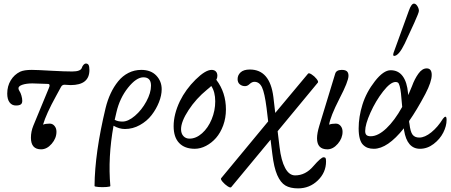

<svg xmlns="http://www.w3.org/2000/svg" viewBox="-20 -811 2494 1061"><path d="M207 14.2Q150.9 14.2 150.9 -49.8Q150.9 -84 164.1 -116.2L250 -324.2Q259.8 -345.7 246.1 -347.2Q171.4 -350.1 159.2 -350.1Q126.5 -350.1 104.2 -342.8Q82 -335.4 82 -323.2Q82 -316.4 87.9 -307.1Q93.8 -298.8 98.4 -282.7Q103 -266.6 103 -253.9Q103 -239.7 94.7 -233.9Q86.4 -228 67.9 -228Q45.9 -228 33 -245.1Q20 -262.2 20 -293.9Q20 -335 39.3 -366.9Q58.6 -398.9 91.8 -415Q113.8 -424.8 155.8 -424.8Q182.6 -424.8 267.1 -419.9Q337.9 -416 378.9 -416Q425.3 -416 432.1 -436Q435.5 -446.8 442.1 -453.4Q448.7 -460 454.1 -460Q464.8 -460 469.5 -451.9Q474.1 -443.8 474.1 -423.8Q474.1 -340.8 370.1 -340.8Q363.3 -340.8 353 -341.8Q342.8 -342.8 336.9 -342.8Q324.2 -342.8 317.9 -332L290 -280.8Q234.9 -180.7 217.8 -122.1Q231 -127.9 254.9 -127.9Q270.5 -127.9 281.2 -115.2Q292 -102.5 292 -83Q292 -46.9 265.6 -16.4Q239.3 14.2 207 14.2Z M502.4 216.8Q503.9 33.7 563.5 -213.9Q574.2 -257.8 591.6 -294.9Q608.9 -332 633.1 -361.8Q657.2 -391.6 689.9 -408.2Q722.7 -424.8 760.7 -424.8Q814 -424.8 843.8 -393.3Q873.5 -361.8 873.5 -317.9Q873.5 -284.2 858.4 -246.1Q843.3 -208 817.6 -174.8Q792 -141.6 752.9 -119.9Q713.9 -98.1 670.4 -98.1Q638.7 -98.1 607.4 -116.2Q575.7 59.1 589.8 216.8Q590.3 220.7 568.4 222.4Q546.4 224.1 524.4 222.4Q502.4 220.7 502.4 216.8ZM623.5 -190.9Q619.1 -175.3 613.8 -148.9Q630.4 -139.2 656.7 -139.2Q688.5 -139.2 725.8 -171.1Q763.2 -203.1 788.8 -250.5Q814.5 -297.9 814.5 -337.9Q814.5 -383.8 772.5 -383.8Q733.4 -383.8 687.5 -326.4Q641.6 -269 623.5 -190.9Z M1056.2 11.2Q1000.5 11.2 970 -20.8Q939.5 -52.7 939.5 -113.8Q939.5 -179.2 974.1 -252Q1006.3 -317.4 1060.8 -371.1Q1115.2 -424.8 1149.4 -424.8Q1164.1 -424.8 1172.6 -416.3Q1181.2 -407.7 1181.2 -392.1Q1181.2 -380.4 1175.3 -370.1Q1228.5 -300.3 1228.5 -206.1Q1228.5 -159.2 1213.4 -117.9Q1198.2 -76.7 1173.8 -48.8Q1149.4 -21 1118.4 -4.9Q1087.4 11.2 1056.2 11.2ZM980.5 -97.2Q980.5 -73.2 993.4 -59.1Q1006.3 -44.9 1027.3 -44.9Q1063.5 -44.9 1096.7 -74.5Q1129.9 -104 1149.7 -151.9Q1169.4 -199.7 1169.4 -251Q1169.4 -303.2 1147.5 -335.9Q1137.7 -326.2 1124.5 -315.9Q1063.5 -266.1 1022 -202.6Q980.5 -139.2 980.5 -97.2Z M1257.8 223.1Q1253.4 228.5 1237.8 218.3Q1222.2 208 1210 193.6Q1197.8 179.2 1202.1 173.8L1461.9 -140.1L1453.1 -213.9Q1442.4 -297.4 1428 -328.1Q1413.6 -358.9 1385.7 -358.9Q1373 -358.9 1359.9 -347.2Q1347.7 -335 1334 -335Q1317.4 -335 1305.2 -345Q1293 -355 1293 -374Q1293 -396 1309.8 -411.4Q1326.7 -426.8 1360.8 -426.8Q1471.7 -426.8 1490.7 -274.9L1501 -187L1682.1 -403.8Q1686.5 -409.7 1701.9 -399.9Q1717.3 -390.1 1729 -375.5Q1740.7 -360.8 1736.8 -355L1514.2 -85.9L1524.9 2Q1533.7 76.2 1555.7 117.2Q1577.6 158.2 1610.8 158.2Q1668.5 158.2 1711.9 106.9Q1754.4 58.1 1768.1 58.1Q1776.4 58.1 1779.1 62.7Q1781.7 67.4 1781.7 81.1Q1781.7 142.1 1736.3 186Q1690.9 230 1627 230Q1584 230 1557.1 214.1Q1530.3 198.2 1512 156.5Q1493.7 114.7 1484.9 40L1475.1 -39.1Z M1789.1 14.2Q1731.9 14.2 1731.9 -46.9Q1731.9 -74.7 1744.6 -116.2L1832 -402.8Q1837.9 -424.8 1868.7 -424.8Q1888.2 -424.8 1897 -417Q1905.8 -409.2 1905.8 -392.1Q1905.8 -361.8 1856 -266.1Q1804.7 -165.5 1798.8 -122.1Q1812 -127.9 1835.9 -127.9Q1851.6 -127.9 1862.3 -115.2Q1873 -102.5 1873 -83Q1873 -46.9 1846.7 -16.4Q1820.3 14.2 1789.1 14.2Z M2157.7 -502Q2152.8 -502 2152.8 -509.8Q2152.8 -513.2 2154.8 -519L2239.7 -752.9Q2253.4 -791 2267.6 -791Q2277.8 -791 2286.4 -777.3Q2294.9 -763.7 2294.9 -751Q2294.9 -741.2 2269 -684.1L2216.8 -570.8Q2183.6 -502 2157.7 -502ZM2045.9 11.2Q2027.3 11.2 2013.2 6.3Q1999 1.5 1986.8 -10.3Q1974.6 -22 1968.3 -44.9Q1961.9 -67.9 1961.9 -101.1Q1961.9 -165.5 1982.9 -232.9Q2004.4 -301.8 2051.8 -362.3Q2099.1 -422.9 2138.7 -422.9Q2181.2 -422.9 2205.3 -390.1Q2229.5 -357.4 2234.9 -295.9Q2234.9 -294.4 2235.4 -290.8Q2235.8 -287.1 2235.8 -285.2Q2254.9 -329.6 2256.8 -335Q2271 -374.5 2292 -403.8Q2313 -433.1 2337.9 -433.1Q2365.7 -433.1 2365.7 -397Q2365.7 -359.4 2330.6 -292Q2283.2 -202.6 2240.7 -142.1Q2240.7 -134.8 2242.7 -127Q2247.6 -83 2259.8 -66.9Q2272 -50.8 2296.9 -50.8Q2327.6 -50.8 2363.5 -79.8Q2399.4 -108.9 2427.7 -154.8Q2436 -166 2441.9 -166Q2447.8 -166 2447.8 -147.9Q2447.8 -114.3 2429.4 -78.1Q2411.1 -42 2376.2 -15.4Q2341.3 11.2 2300.8 11.2Q2229.5 11.2 2212.9 -90.8Q2211.9 -94.7 2211.9 -102.1Q2121.6 11.2 2045.9 11.2ZM1998 -86.9Q1998 -71.8 2005.1 -64.9Q2012.2 -58.1 2028.8 -58.1Q2068.8 -58.1 2114.7 -101.3Q2160.6 -144.5 2202.6 -220.2Q2198.7 -268.6 2195.8 -294.7Q2192.9 -320.8 2188.5 -335.7Q2184.1 -350.6 2179.4 -354.2Q2174.8 -357.9 2166 -357.9Q2137.7 -357.9 2096.9 -305.7Q2056.2 -253.4 2027.1 -188.5Q1998 -123.5 1998 -86.9Z"/></svg>

Font: Junicode SmCond
Style: Italic
Weight: 400
Width: 4
Italic angle: -11°
Designer: Peter S. Baker
Version: Version 2.206